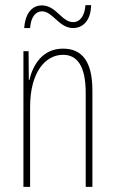

<svg xmlns="http://www.w3.org/2000/svg" viewBox="-20 -726 448 746"><path d="M74 -617H97C100 -662 120 -682 143 -682C185 -682 209 -617 264 -617C301 -617 333 -645 334 -706H312C309 -664 291 -640 264 -640C220 -640 198 -705 143 -705C108 -705 79 -680 74 -617ZM225 -537C145 -537 108 -474 94 -415H92L91 -527H71V0H97V-311C97 -445 156 -513 225 -513C279 -513 313 -471 313 -365V0H339V-375C339 -488 298 -537 225 -537Z"/></svg>

Font: Noto Sans Oriya ExtCond Thin
Style: Regular
Weight: 100
Width: 2
Designer: Amélie Bonet and Sol Matas
Foundry: Google LLC
Version: Version 2.006